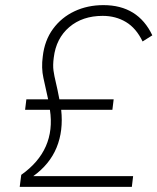

<svg xmlns="http://www.w3.org/2000/svg" viewBox="-20 -730 615 750"><path d="M500 -42 495 0H57L63 -47Q199 -143 175 -301H78L83 -342H168Q158 -387 149.5 -426Q141 -465 147 -509Q154 -572 187 -617Q220 -662 271 -686Q322 -710 384 -710Q519 -710 575 -592L537 -568Q512 -620 472 -644Q432 -668 381 -668Q302 -668 250.5 -624Q199 -580 190 -505Q186 -475 189 -454Q192 -433 198 -408.5Q204 -384 212 -342H424L419 -301H219Q228 -219 201 -153.5Q174 -88 110 -42Z"/></svg>

Font: Haskoy ExtraLight
Style: Italic
Weight: 200
Designer: Ertekin Erdin
Foundry: Ertekin Erdin
Version: Version 2.000; ttfautohint (v1.8.4.7-5d5b)